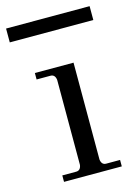

<svg xmlns="http://www.w3.org/2000/svg" viewBox="-125 -719 558 777"><g transform="rotate(-15 154.0 -330.0)"><path d="M207 -456V-50Q210 -27 229 -27H287V0H45V-27H103Q122 -27 125 -50V-406Q122 -429 103 -429H45V-456ZM329 -660V-602H-21V-660Z"/></g></svg>

Font: GFS Didot
Style: Regular
Weight: 400
Designer: Takis Katsoulidis and George D. Matthiopoulos
Foundry: Takis Katsoulidis and George D. Matthiopoulos
Version: Version 1.0